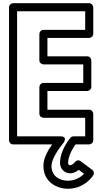

<svg xmlns="http://www.w3.org/2000/svg" viewBox="-20 -870 629 1190"><path d="M508 -800V-685H249C233.9 -685 224 -670.7 224 -660V-496C224 -480.9 238.3 -471 249 -471H496V-356H249C233.9 -356 224 -341.7 224 -331V-165C224 -149.9 238.3 -140 249 -140H508V-25H436C428.6 -25 421.3 -21.1 417.1 -16.4C415.3 -14.2 352 58 352 140C352 180 384.6 204 414 204C438.6 204 457.2 191.6 468 182.5L501.1 207.3C482 226.3 449.3 250 400 250C355 250 299 226 299 158C299 116.1 343.5 51.7 373.2 16C373.2 16 403.7 -25 354 -25H86V-800ZM558 -825C558 -835.7 548.1 -850 533 -850H61C50.3 -850 36 -840.1 36 -825V0C36 10.7 45.9 25 61 25H303.2C278.3 60.3 249 109.5 249 158C249 264 341 300 400 300C505.6 300 556.1 219.5 558.4 215.9C564.2 205.8 562.7 191 552 183L480 129C467.9 119.9 453.5 123.3 445 134C442.4 137.7 428.4 154 414 154C409.4 154 402 150 402 140C402 96.3 432.4 46.6 448.3 25H533C543.7 25 558 15.1 558 0V-165C558 -175.7 548.1 -190 533 -190H274V-306H521C531.7 -306 546 -315.9 546 -331V-496C546 -506.7 536.1 -521 521 -521H274V-635H533C543.7 -635 558 -644.9 558 -660Z"/></svg>

Font: Hussar Ekologiczny
Style: Regular
Weight: 400
Foundry: Cannot Into Space Fonts
Version: Version 0.97